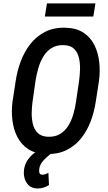

<svg xmlns="http://www.w3.org/2000/svg" viewBox="-20 -881 624 1110"><path d="M552.2 -413.6 533.7 -293.5Q524.9 -234.4 504.2 -179.4Q483.4 -124.5 449 -81.3Q414.6 -38.1 364.7 -13.4Q314.9 11.2 248.5 9.8Q185.5 8.3 144.3 -18.3Q103 -44.9 80.6 -88.6Q58.1 -132.3 51.8 -185.3Q45.4 -238.3 52.2 -292.5L70.8 -413.6Q79.6 -472.2 100.3 -527.3Q121.1 -582.5 156 -627Q190.9 -671.4 241 -697Q291 -722.7 357.9 -720.7Q421.9 -719.2 462.9 -691.9Q503.9 -664.6 525.9 -620.1Q547.9 -575.7 553.7 -521.7Q559.6 -467.8 552.2 -413.6ZM419.4 -292.5 437.5 -415.5Q441.4 -444.3 442.6 -478.8Q443.8 -513.2 436.8 -544.9Q429.7 -576.7 409.4 -597.7Q389.2 -618.7 349.6 -620.1Q307.1 -621.6 277.8 -603Q248.5 -584.5 230 -553.2Q211.4 -522 201.2 -485.6Q190.9 -449.2 185.5 -414.6L168 -292Q164.1 -263.7 163.3 -229.5Q162.6 -195.3 169.9 -164.3Q177.2 -133.3 197.5 -112.8Q217.8 -92.3 256.8 -90.3Q299.3 -88.9 328.1 -106.9Q356.9 -125 375.5 -155.3Q394 -185.5 404.3 -221.9Q414.6 -258.3 419.4 -292.5ZM230.5 -28.8 282.2 0.5Q266.6 13.7 249.8 28.1Q232.9 42.5 220.7 60.3Q208.5 78.1 206.5 99.6Q205.1 110.4 208.3 119.4Q211.4 128.4 224.1 128.9Q232.9 129.9 241.9 126.2Q251 122.6 259.8 118.2L263.2 188.5Q249 198.2 232.4 203.4Q215.8 208.5 198.2 208.5Q157.7 208.5 137.2 180.4Q116.7 152.3 117.7 114.3Q119.1 79.1 134.8 52.2Q150.4 25.4 175.8 5.6Q201.2 -14.2 230.5 -28.8ZM531.7 -861.3 519.5 -785.6H239.3L251.5 -861.3Z"/></svg>

Font: Roboto Condensed Medium
Style: Italic
Weight: 500
Italic angle: -12°
Designer: Christian Robertson
Foundry: Google
Version: Version 3.0; 2020